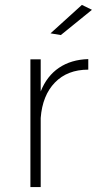

<svg xmlns="http://www.w3.org/2000/svg" viewBox="-20 -763 395 783"><path d="M340 -522V-479Q255 -479 204 -426.5Q153 -374 146 -282V0H104V-521H146V-390Q171 -453 220.5 -486.5Q270 -520 340 -522ZM314 -743 355 -723 228 -620 186 -627Z"/></svg>

Font: Gontserrat ExtraLight
Style: Regular
Weight: 275
Designer: Julieta Ulanovsky
Foundry: Julieta Ulanovsky
Version: Version 6.001